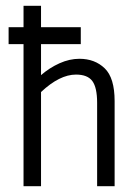

<svg xmlns="http://www.w3.org/2000/svg" viewBox="-20 -645 478 665"><path d="M377 -294.9V0H316.4V-289.1Q316.4 -341.8 299.8 -364.3Q283.2 -386.7 243.2 -386.7Q186.5 -386.7 122.1 -326.2V0H61.5V-492.2H9.8V-550.8H61.5V-625H122.1V-550.8H259.8V-492.2H122.1V-384.8Q151.4 -410.2 186 -425.8Q220.7 -441.4 254.9 -441.4Q308.6 -441.4 342.8 -408.2Q377 -375 377 -294.9Z"/></svg>

Font: Sudo Light
Style: Regular
Weight: 300
Monospace: yes
Designer: Jens Kutilek
Foundry: Jens Kutilek
Version: Version 0.040